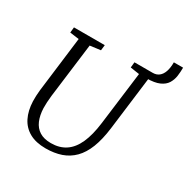

<svg xmlns="http://www.w3.org/2000/svg" viewBox="-193 -1037 1186 1215"><g transform="rotate(30 400.0 -429.0)"><path d="M732.5 -867.5H800Q800 -836.5 795.8 -805.8Q791.5 -775 775.8 -749.5Q760 -724 725.8 -708.8Q691.5 -693.5 631.5 -693.5L650 -743Q676.5 -743 695 -757.5Q713.5 -772 723 -799.8Q732.5 -827.5 732.5 -867.5ZM645 -694 596.5 -306Q585.5 -220 561.8 -159.5Q538 -99 501 -61.8Q464 -24.5 414 -7.2Q364 10 301 10Q230 10 182.5 -16.5Q135 -43 110.5 -92Q86 -141 83.5 -208Q83 -227 83.8 -247.8Q84.5 -268.5 87 -290L137 -694L70.5 -703L74.5 -743H299.5L295 -703L218 -693L168 -296.5Q165 -270 163.8 -247.5Q162.5 -225 163 -204Q165 -152.5 181.2 -114.5Q197.5 -76.5 230 -56Q262.5 -35.5 313.5 -35.5Q376 -35.5 420 -65Q464 -94.5 491 -154.5Q518 -214.5 529.5 -306L578.5 -693L512.5 -703L516.5 -743H711.5L707.5 -703Z"/></g></svg>

Font: Merriweather 7pt Light
Style: Italic
Weight: 300
Italic angle: -7.8°
Designer: Eben Sorkin
Foundry: Eben Sorkin
Version: Version 2.200;gftools[0.9.31]